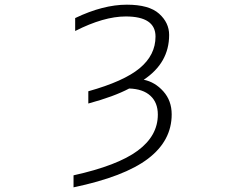

<svg xmlns="http://www.w3.org/2000/svg" viewBox="-20 -553 1040 812"><path d="M516.6 -533.2Q610.4 -533.2 652.8 -495.1Q695.3 -457 695.3 -405.3Q695.3 -287.1 587.9 -215.8Q635.7 -206.1 670.9 -166.5Q706.1 -127 706.1 -69.3Q706.1 42 606 118.2Q505.9 194.3 291 239.3V188.5Q476.6 147.5 562 84.5Q647.5 21.5 647.5 -68.4Q647.5 -119.1 616.2 -147.9Q585 -176.8 526.4 -178.7Q461.9 -144.5 353.5 -115.2V-167Q503.9 -209 570.8 -264.6Q637.7 -320.3 637.7 -398.4Q637.7 -483.4 511.7 -483.4Q418.9 -483.4 297.9 -421.9V-476.6Q416 -533.2 516.6 -533.2Z"/></svg>

Font: Gen Shin Gothic Monospace Light
Style: Regular
Weight: 300
Designer: [Source Han Sans]
Ryoko NISHIZUKA  (kana & ideographs); Paul D. Hunt (Latin, Greek & Cyrillic); Wenlong ZHANG  (bopomofo
Version: Version 1.002.20150607